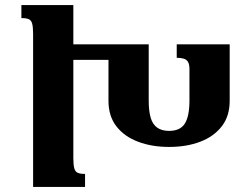

<svg xmlns="http://www.w3.org/2000/svg" viewBox="-20 -734 984 754"><path d="M268 -114Q268 -88 271.5 -74Q275 -60 285 -55.5Q295 -51 314 -51V0H110V-600Q110 -627 106.5 -640.5Q103 -654 93.5 -658.5Q84 -663 64 -663V-714H268ZM674 -507V-560H882V-338Q882 -278 851 -238Q820 -198 766.5 -177.5Q713 -157 644 -157Q576 -157 522 -177.5Q468 -198 437 -238Q406 -278 406 -338V-499H245V-560H564V-339Q564 -299 571.5 -272.5Q579 -246 597 -233Q615 -220 644 -220Q688 -220 706 -249Q724 -278 724 -339V-463Q724 -481 718.5 -490.5Q713 -500 702 -503.5Q691 -507 674 -507Z"/></svg>

Font: Noto Serif Armenian
Style: Bold
Weight: 700
Version: Version 2.007